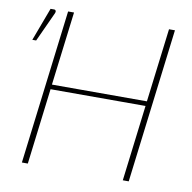

<svg xmlns="http://www.w3.org/2000/svg" viewBox="-79 -782 862 861"><g transform="rotate(10 352.0 -351.5)"><path d="M26.5 0ZM562.5 0H535.5L578 -346H145.5L103 0H76L162.5 -703H189.5L148 -367.5H580.5L622 -703H649ZM26.5 -550 83 -701H99.5Q105 -701 107 -696Q109 -691 105.5 -684L44 -550Z"/></g></svg>

Font: Lato Thin
Style: Italic
Weight: 200
Italic angle: -7°
Designer: Lukasz Dziedzic
Foundry: tyPoland Lukasz Dziedzic
Version: Version 2.007; 2014-02-27